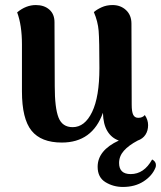

<svg xmlns="http://www.w3.org/2000/svg" viewBox="-20 -550 638 761"><path d="M598 104Q598 111 596 115Q583 147 549 169Q515 191 467 191Q429 191 398 172Q367 153 367 111Q367 46 451 7Q422 -3 405.5 -30.5Q389 -58 388 -103Q346 15 225 15Q143 15 105 -32Q67 -79 67 -188V-374Q67 -450 48 -501Q83 -530 122 -530Q155 -530 175.5 -512Q196 -494 196 -462L197 -208Q197 -122 212 -84Q227 -46 268 -46Q316 -46 345 -106Q374 -166 374 -280Q374 -390 371 -427.5Q368 -465 352 -502Q363 -512 382.5 -521Q402 -530 426 -530Q458 -530 479.5 -510Q501 -490 501 -456L502 -135Q502 -107 508 -95Q514 -83 528 -83Q545 -83 554 -94Q567 -75 567 -54Q567 -32 556.5 -16Q546 0 526 7Q490 26 471 47.5Q452 69 452 96Q452 140 498 140Q551 140 583 82Q598 90 598 104Z"/></svg>

Font: Arima Madurai Black
Style: Regular
Weight: 900
Designer: Joana Correia and Natanael Gama
Foundry: NDISCOVER
Version: Version 1.020